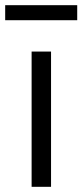

<svg xmlns="http://www.w3.org/2000/svg" viewBox="-49 -721 318 741"><path d="M73 0V-522H148V0ZM-29 -643V-701H249V-643Z"/></svg>

Font: Mach Light
Style: Regular
Weight: 300
Version: Version 1.002